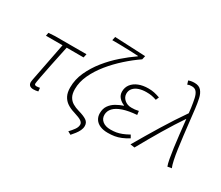

<svg xmlns="http://www.w3.org/2000/svg" viewBox="-150 -1095 1891 1644"><g transform="rotate(30 795.5 -272.5)"><path d="M194 8Q171 8 158 -3Q145 -14 145 -35Q145 -41 146.5 -49Q148 -57 149 -65L223 -444H59L65 -476L129 -480H439L431 -444H264Q241 -336 223 -249Q205 -162 195 -107.5Q185 -53 185 -43Q185 -35 190.5 -31.5Q196 -28 206 -28Q214 -28 222 -29.5Q230 -31 238 -32L241 2Q227 5 217 6.5Q207 8 194 8Z M665 186 634 169Q658 144 676 119Q694 94 694 69Q694 51 674.5 36.5Q655 22 596 4Q555 -8 524.5 -28.5Q494 -49 477 -82Q460 -115 460 -165Q460 -244 494 -318.5Q528 -393 582.5 -461Q637 -529 702 -585.5Q767 -642 828 -684V-688Q791 -690 744 -692Q697 -694 650.5 -694.5Q604 -695 570 -695L578 -731L882 -717L874 -681Q808 -636 742.5 -577.5Q677 -519 622.5 -452Q568 -385 535 -314Q502 -243 502 -173Q502 -127 517.5 -98.5Q533 -70 560.5 -53.5Q588 -37 624 -27Q678 -12 706 6.5Q734 25 734 60Q734 83 723.5 105Q713 127 697 147.5Q681 168 665 186Z M932 12Q887 12 855 -2Q823 -16 806.5 -41.5Q790 -67 790 -100Q790 -146 812 -177Q834 -208 868 -227.5Q902 -247 936 -258V-262Q906 -273 884 -297.5Q862 -322 862 -356Q862 -398 885.5 -428.5Q909 -459 950.5 -475.5Q992 -492 1046 -492Q1079 -492 1104 -486.5Q1129 -481 1161 -470L1148 -439Q1118 -449 1096.5 -452.5Q1075 -456 1047 -456Q1007 -456 974.5 -445.5Q942 -435 922.5 -413Q903 -391 903 -360Q903 -325 931 -300.5Q959 -276 1000 -276Q1019 -276 1034 -277.5Q1049 -279 1070 -284L1075 -247Q994 -241 939.5 -222.5Q885 -204 858 -175Q831 -146 831 -108Q831 -70 860 -47Q889 -24 938 -24Q970 -24 995 -28.5Q1020 -33 1047.5 -43.5Q1075 -54 1111 -74L1127 -46Q1090 -23 1059 -10.5Q1028 2 998 7Q968 12 932 12Z M1520 7Q1511 -16 1503 -59.5Q1495 -103 1487 -161Q1479 -219 1472 -283Q1465 -347 1458 -411Q1451 -475 1444 -531Q1437 -581 1429 -617.5Q1421 -654 1405 -674Q1389 -694 1359 -694Q1344 -694 1335.5 -692.5Q1327 -691 1316 -686L1305 -721Q1318 -726 1332 -728.5Q1346 -731 1364 -731Q1408 -731 1430.5 -705Q1453 -679 1462.5 -635.5Q1472 -592 1478 -541Q1485 -483 1492 -418.5Q1499 -354 1507 -289.5Q1515 -225 1523 -167.5Q1531 -110 1540.5 -66.5Q1550 -23 1560 0ZM1151 0Q1225 -128 1298 -247.5Q1371 -367 1455 -488L1464 -441Q1392 -335 1326 -224Q1260 -113 1194 6Z"/></g></svg>

Font: Source Sans 3 Light
Style: Italic
Weight: 300
Italic angle: -11°
Designer: Paul D. Hunt
Foundry: Adobe
Version: Version 3.046;hotconv 1.0.118;makeotfexe 2.5.65603